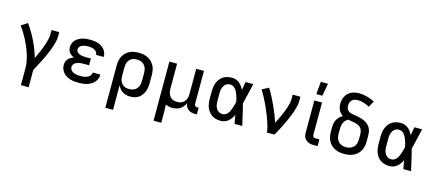

<svg xmlns="http://www.w3.org/2000/svg" viewBox="-63 -1424 5227 2307"><g transform="rotate(15 2550.0 -270.5)"><path d="M235 215V0Q235 -43 226 -86Q217 -129 204 -170.5Q191 -212 174 -252Q157 -292 137 -330.5Q117 -369 94.5 -406Q72 -443 47 -478L124 -528Q156 -485 183.5 -438.5Q211 -392 234.5 -344Q258 -296 277.5 -245.5Q297 -195 311 -143Q323 -169 335.5 -195Q348 -221 359 -247.5Q370 -274 380 -301Q390 -328 398.5 -355.5Q407 -383 413 -411Q419 -439 419 -468V-520H515V-468Q515 -436 508 -405Q501 -374 491.5 -344Q482 -314 470 -284.5Q458 -255 445.5 -226Q433 -197 419 -168.5Q405 -140 390.5 -111.5Q376 -83 361 -55.5Q346 -28 331 0V215Z M898 8Q871 8 845 5.5Q819 3 794 -4.5Q769 -12 746 -24.5Q723 -37 705.5 -56.5Q688 -76 678.5 -101Q669 -126 669 -152Q669 -173 675 -193Q681 -213 695 -228Q709 -243 726.5 -253.5Q744 -264 763 -271Q747 -278 732 -288Q717 -298 706 -312Q695 -326 690 -343.5Q685 -361 685 -378Q685 -403 693.5 -426Q702 -449 718.5 -467Q735 -485 756.5 -497Q778 -509 801 -516Q824 -523 848.5 -525.5Q873 -528 897 -528Q922 -528 946.5 -525.5Q971 -523 994.5 -515.5Q1018 -508 1039 -495Q1060 -482 1076 -463Q1092 -444 1100.5 -420.5Q1109 -397 1109 -372V-370H1013V-371Q1013 -390 1001 -406Q989 -422 972 -430Q955 -438 935.5 -441Q916 -444 897 -444Q885 -444 872.5 -443Q860 -442 848 -439.5Q836 -437 824 -432.5Q812 -428 802.5 -420Q793 -412 787 -401Q781 -390 781 -377Q781 -365 787 -353.5Q793 -342 803.5 -334.5Q814 -327 826 -323Q838 -319 850 -316.5Q862 -314 874.5 -313Q887 -312 900 -312H964V-228H900Q886 -228 871.5 -227.5Q857 -227 843 -224Q829 -221 815.5 -216Q802 -211 790.5 -202.5Q779 -194 772 -181Q765 -168 765 -153Q765 -139 771.5 -126Q778 -113 789 -104Q800 -95 813.5 -89.5Q827 -84 841 -81Q855 -78 869 -77Q883 -76 898 -76Q912 -76 926 -77Q940 -78 954 -81.5Q968 -85 981 -90.5Q994 -96 1005 -105.5Q1016 -115 1022.5 -128Q1029 -141 1029 -155H1125Q1125 -128 1115.5 -103.5Q1106 -79 1088.5 -59Q1071 -39 1048.5 -26Q1026 -13 1001 -5.5Q976 2 950 5Q924 8 898 8Z M1285 215V-310Q1285 -339 1290 -368Q1295 -397 1308 -423Q1321 -449 1341.5 -470Q1362 -491 1388 -504.5Q1414 -518 1443 -523Q1472 -528 1501 -528Q1530 -528 1559.5 -523Q1589 -518 1615.5 -505Q1642 -492 1663.5 -471Q1685 -450 1698.5 -424Q1712 -398 1717.5 -368.5Q1723 -339 1723 -310V-210Q1723 -183 1719 -156Q1715 -129 1705.5 -104Q1696 -79 1679.5 -57Q1663 -35 1641 -20Q1619 -5 1592 1.5Q1565 8 1538 8Q1513 8 1488.5 2.5Q1464 -3 1443 -16.5Q1422 -30 1406.5 -49.5Q1391 -69 1381 -92V215ZM1501 -76Q1518 -76 1535.5 -79.5Q1553 -83 1568 -91.5Q1583 -100 1595 -113Q1607 -126 1614 -142Q1621 -158 1624 -175.5Q1627 -193 1627 -210V-310Q1627 -327 1624 -344.5Q1621 -362 1614 -378Q1607 -394 1595 -407Q1583 -420 1568 -428.5Q1553 -437 1535.5 -440.5Q1518 -444 1501 -444Q1484 -444 1467 -440.5Q1450 -437 1435.5 -428Q1421 -419 1410 -406Q1399 -393 1392.5 -377Q1386 -361 1383.5 -344Q1381 -327 1381 -310V-210Q1381 -193 1383.5 -176Q1386 -159 1392.5 -143.5Q1399 -128 1410 -114.5Q1421 -101 1435.5 -92Q1450 -83 1467 -79.5Q1484 -76 1501 -76Z M1885 215V-520H1981V-210Q1981 -193 1983.5 -176Q1986 -159 1992.5 -143.5Q1999 -128 2009.5 -114.5Q2020 -101 2034.5 -92Q2049 -83 2066 -79.5Q2083 -76 2100 -76Q2117 -76 2134 -79.5Q2151 -83 2165.5 -92Q2180 -101 2190.5 -114.5Q2201 -128 2207.5 -143.5Q2214 -159 2216.5 -176Q2219 -193 2219 -210V-520H2315V-111Q2315 -104 2317 -97Q2319 -90 2324 -85Q2329 -80 2336 -78Q2343 -76 2350 -76H2368V8H2350Q2327 8 2304 3Q2281 -2 2262.5 -15.5Q2244 -29 2232.5 -50Q2221 -71 2219 -94Q2210 -71 2194.5 -51Q2179 -31 2158 -17Q2137 -3 2112 2.5Q2087 8 2063 8Q2040 8 2018.5 3.5Q1997 -1 1977 -11Q1979 18 1980 48Q1981 78 1981 107V215Z M2666 8Q2638 8 2610.5 2.5Q2583 -3 2559 -17.5Q2535 -32 2517 -54Q2499 -76 2488.5 -101.5Q2478 -127 2473.5 -154.5Q2469 -182 2469 -210V-310Q2469 -338 2473.5 -365.5Q2478 -393 2488.5 -418.5Q2499 -444 2517 -466Q2535 -488 2559 -502.5Q2583 -517 2610.5 -522.5Q2638 -528 2666 -528Q2690 -528 2713.5 -519.5Q2737 -511 2756 -495.5Q2775 -480 2789.5 -459.5Q2804 -439 2815 -417Q2819 -443 2823.5 -468.5Q2828 -494 2833 -520H2929Q2913 -456 2899 -391.5Q2885 -327 2868 -263Q2886 -198 2900.5 -132Q2915 -66 2931 0H2835Q2830 -27 2825 -53.5Q2820 -80 2816 -107Q2805 -84 2791 -63.5Q2777 -43 2758 -26.5Q2739 -10 2715 -1Q2691 8 2666 8ZM2666 -76Q2686 -76 2703 -87Q2720 -98 2732 -114Q2744 -130 2752 -148.5Q2760 -167 2766 -186Q2772 -205 2777 -224.5Q2782 -244 2786 -263Q2782 -282 2777 -301Q2772 -320 2765.5 -338.5Q2759 -357 2751 -374.5Q2743 -392 2731 -407.5Q2719 -423 2702 -433.5Q2685 -444 2666 -444Q2650 -444 2634.5 -439.5Q2619 -435 2607 -425Q2595 -415 2586.5 -401Q2578 -387 2573 -372Q2568 -357 2566.5 -341.5Q2565 -326 2565 -310V-210Q2565 -194 2566.5 -178.5Q2568 -163 2573 -148Q2578 -133 2586.5 -119Q2595 -105 2607 -95Q2619 -85 2634.5 -80.5Q2650 -76 2666 -76Z M3236 0Q3236 -26 3229.5 -51.5Q3223 -77 3215.5 -102.5Q3208 -128 3199 -152.5Q3190 -177 3180.5 -201.5Q3171 -226 3160.5 -250Q3150 -274 3139.5 -298Q3129 -322 3117.5 -345.5Q3106 -369 3094 -392.5Q3082 -416 3069 -438.5Q3056 -461 3042 -484L3124 -528Q3152 -483 3176.5 -435.5Q3201 -388 3223.5 -339Q3246 -290 3266 -240.5Q3286 -191 3303 -140Q3316 -166 3329 -192.5Q3342 -219 3354 -245.5Q3366 -272 3377 -299Q3388 -326 3397 -354Q3406 -382 3412.5 -410.5Q3419 -439 3419 -468V-520H3515V-468Q3515 -436 3508 -405Q3501 -374 3491.5 -344Q3482 -314 3470.5 -284.5Q3459 -255 3446 -226Q3433 -197 3419.5 -168.5Q3406 -140 3391.5 -111.5Q3377 -83 3362 -55.5Q3347 -28 3331 0Z M3820 0Q3803 0 3786.5 -2Q3770 -4 3754.5 -10.5Q3739 -17 3726 -27.5Q3713 -38 3704 -52Q3695 -66 3691.5 -82.5Q3688 -99 3688 -115V-520H3784V-115Q3784 -109 3786.5 -102.5Q3789 -96 3794 -91.5Q3799 -87 3806 -85.5Q3813 -84 3820 -84H3868V0ZM3692 -600 3705 -756H3795L3766 -600Z M4200 8Q4170 8 4141 3Q4112 -2 4085 -15Q4058 -28 4036.5 -48.5Q4015 -69 4001.5 -95.5Q3988 -122 3982.5 -151Q3977 -180 3977 -210V-266Q3977 -290 3982 -314.5Q3987 -339 3999 -360.5Q4011 -382 4029 -399Q4047 -416 4068 -427Q4051 -438 4037.5 -453Q4024 -468 4015.5 -486.5Q4007 -505 4003 -525Q3999 -545 3999 -565Q3999 -589 4005 -613Q4011 -637 4022.5 -658.5Q4034 -680 4052 -697Q4070 -714 4092 -724Q4114 -734 4138.5 -738.5Q4163 -743 4187 -743Q4238 -743 4287.5 -729Q4337 -715 4382 -692L4339 -617Q4305 -635 4268.5 -647Q4232 -659 4194 -659Q4174 -659 4155.5 -654Q4137 -649 4122.5 -636Q4108 -623 4101.5 -604.5Q4095 -586 4095 -567Q4095 -549 4101 -531.5Q4107 -514 4120.5 -502Q4134 -490 4151.5 -485Q4169 -480 4187 -477.5Q4205 -475 4222.5 -472Q4240 -469 4257.5 -465Q4275 -461 4292.5 -455.5Q4310 -450 4326 -442.5Q4342 -435 4356.5 -424.5Q4371 -414 4383 -400.5Q4395 -387 4403.5 -371Q4412 -355 4416.5 -337.5Q4421 -320 4422 -302Q4423 -284 4423 -266V-210Q4423 -180 4417.5 -151Q4412 -122 4398.5 -95.5Q4385 -69 4363.5 -48.5Q4342 -28 4315 -15Q4288 -2 4259 3Q4230 8 4200 8ZM4200 -76Q4218 -76 4235 -79.5Q4252 -83 4267.5 -91.5Q4283 -100 4295 -113Q4307 -126 4314 -142Q4321 -158 4324 -175Q4327 -192 4327 -210V-266Q4327 -288 4322 -309.5Q4317 -331 4303 -347.5Q4289 -364 4268.5 -373Q4248 -382 4227 -387Q4206 -392 4184 -395Q4162 -398 4141 -402Q4123 -393 4109 -378Q4095 -363 4087 -344.5Q4079 -326 4076 -306Q4073 -286 4073 -266V-210Q4073 -192 4076 -175Q4079 -158 4086 -142Q4093 -126 4105 -113Q4117 -100 4132.5 -91.5Q4148 -83 4165 -79.5Q4182 -76 4200 -76Z M4766 8Q4738 8 4710.5 2.5Q4683 -3 4659 -17.5Q4635 -32 4617 -54Q4599 -76 4588.5 -101.5Q4578 -127 4573.5 -154.5Q4569 -182 4569 -210V-310Q4569 -338 4573.5 -365.5Q4578 -393 4588.5 -418.5Q4599 -444 4617 -466Q4635 -488 4659 -502.5Q4683 -517 4710.5 -522.5Q4738 -528 4766 -528Q4790 -528 4813.5 -519.5Q4837 -511 4856 -495.5Q4875 -480 4889.5 -459.5Q4904 -439 4915 -417Q4919 -443 4923.5 -468.5Q4928 -494 4933 -520H5029Q5013 -456 4999 -391.5Q4985 -327 4968 -263Q4986 -198 5000.5 -132Q5015 -66 5031 0H4935Q4930 -27 4925 -53.5Q4920 -80 4916 -107Q4905 -84 4891 -63.5Q4877 -43 4858 -26.5Q4839 -10 4815 -1Q4791 8 4766 8ZM4766 -76Q4786 -76 4803 -87Q4820 -98 4832 -114Q4844 -130 4852 -148.5Q4860 -167 4866 -186Q4872 -205 4877 -224.5Q4882 -244 4886 -263Q4882 -282 4877 -301Q4872 -320 4865.5 -338.5Q4859 -357 4851 -374.5Q4843 -392 4831 -407.5Q4819 -423 4802 -433.5Q4785 -444 4766 -444Q4750 -444 4734.5 -439.5Q4719 -435 4707 -425Q4695 -415 4686.5 -401Q4678 -387 4673 -372Q4668 -357 4666.5 -341.5Q4665 -326 4665 -310V-210Q4665 -194 4666.5 -178.5Q4668 -163 4673 -148Q4678 -133 4686.5 -119Q4695 -105 4707 -95Q4719 -85 4734.5 -80.5Q4750 -76 4766 -76Z"/></g></svg>

Font: Iosevka Aile Medium
Style: Regular
Weight: 500
Designer: Belleve Invis
Foundry: Belleve Invis
Version: Version 27.3.5; ttfautohint (v1.8.4)